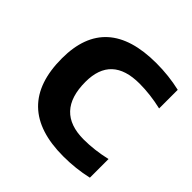

<svg xmlns="http://www.w3.org/2000/svg" viewBox="-142 -630 747 747"><g transform="rotate(45 232.0 -256.5)"><path d="M439.5 -14.6Q376 0 307.6 0Q34.2 0 34.2 -266.1Q34.2 -512.7 307.6 -512.7Q376 -512.7 439.5 -498V-395.5Q376 -410.2 317.4 -410.2Q163.6 -410.2 163.6 -266.1Q163.6 -102.5 317.4 -102.5Q376 -102.5 439.5 -117.2Z"/></g></svg>

Font: Voltera
Style: Bold
Weight: 700
Designer: Bernd Montag
Version: Version 1.301